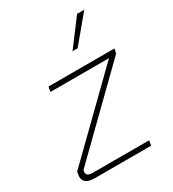

<svg xmlns="http://www.w3.org/2000/svg" viewBox="-170 -786 791 880"><g transform="rotate(-30 225.0 -346.5)"><path d="M43 -50Q41 -39 49 -32.5Q57 -26 73 -26H373L369 0H71Q12 0 12 -41Q12 -48 13 -52L16 -67L402 -444H92L97 -470H446L441 -446L45 -59ZM377 -693H415L300 -555H273Z"/></g></svg>

Font: KoHo ExtraLight
Style: Italic
Weight: 275
Italic angle: -10°
Version: Version 1.000; ttfautohint (v1.6)